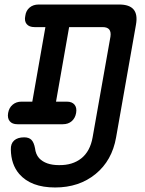

<svg xmlns="http://www.w3.org/2000/svg" viewBox="-20 -750 640 850"><path d="M133 -630Q109 -630 98 -643.5Q87 -657 92 -680Q95 -703 111 -716.5Q127 -730 151 -730H508Q553 -730 571.5 -708Q590 -686 582 -641L494 -142Q476 -39 403 20.5Q330 80 224 80Q117 80 65 20Q29 -22 28 -88Q27 -114 42.5 -128Q58 -142 87 -142Q108 -142 119 -131Q130 -120 135 -94Q138 -67 153 -50Q182 -19 241 -19Q301 -18 340 -49Q379 -80 390 -142L469 -588Q472 -609 463.5 -619.5Q455 -630 434 -630H286L228 -300H276Q299 -300 310 -286.5Q321 -273 317 -250Q313 -227 297.5 -213.5Q282 -200 258 -200H57Q34 -200 23 -213.5Q12 -227 16 -250Q20 -273 36 -286.5Q52 -300 75 -300H123L181 -630Z"/></svg>

Font: Maple Mono Medium
Style: Italic
Weight: 500
Italic angle: -10°
Monospace: yes
Designer: subframe7536
Version: Version 7.000